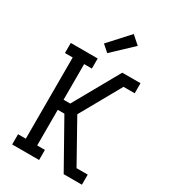

<svg xmlns="http://www.w3.org/2000/svg" viewBox="-232 -1093 1065 1204"><g transform="rotate(30 300.0 -490.5)"><path d="M57 0V-74H113V-662H57V-735H252V-662H196V-404H244L430 -735H562V-662H481L316 -368L481 -73H562V0H430L244 -331H196V-73H252V0ZM287 -794 239 -836 371 -981 430 -929Z"/></g></svg>

Font: Iosevka Plex Etoile
Style: Regular
Weight: 400
Designer: Belleve Invis
Foundry: Belleve Invis
Version: Version 25.1.1; ttfautohint (v1.8.4)